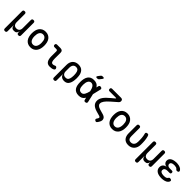

<svg xmlns="http://www.w3.org/2000/svg" viewBox="509 -2793 4982 4982"><g transform="rotate(45 3000.0 -302.5)"><path d="M139 180Q112 180 99.5 167.5Q87 155 87 128V-498Q87 -525 99.5 -537.5Q112 -550 139 -550Q165 -550 177.5 -537.5Q190 -525 190 -498V-202Q190 -144 218 -112Q246 -80 299 -80Q352 -80 381.5 -112Q411 -144 411 -202V-498Q411 -525 423.5 -537.5Q436 -550 463 -550Q489 -550 501.5 -537.5Q514 -525 514 -498V-41Q514 -15 501.5 -2.5Q489 10 463 10Q438 10 425 -2.5Q412 -15 412 -41V-95L410 -85Q402 -40 376.5 -15Q351 10 298 10Q246 10 222.5 -15Q199 -40 193 -85Q191 -95 190.5 -95Q190 -95 190 -85V128Q190 155 177.5 167.5Q165 180 139 180Z M900 10Q841 10 798 -12Q755 -34 726.5 -72Q698 -110 684.5 -162.5Q671 -215 671 -276Q671 -337 684 -388.5Q697 -440 726 -478Q755 -516 798 -538Q841 -560 900 -560Q960 -560 1003 -538Q1046 -516 1074.5 -478.5Q1103 -441 1116 -389Q1129 -337 1129 -276Q1129 -215 1115.5 -162.5Q1102 -110 1073.5 -72Q1045 -34 1002 -12Q959 10 900 10ZM900 -88Q933 -88 956.5 -102Q980 -116 995.5 -141Q1011 -166 1018.5 -200.5Q1026 -235 1026 -276Q1026 -317 1019 -351Q1012 -385 996.5 -409.5Q981 -434 957 -448Q933 -462 900 -462Q867 -462 843 -448Q819 -434 803.5 -409Q788 -384 781 -350Q774 -316 774 -275Q774 -234 781.5 -200Q789 -166 804.5 -141Q820 -116 843.5 -102Q867 -88 900 -88Z M1556 -234Q1556 -161 1571.5 -125.5Q1587 -90 1626 -90Q1642 -90 1657.5 -93.5Q1673 -97 1688 -106Q1711 -118 1727.5 -111.5Q1744 -105 1756 -84Q1769 -62 1763.5 -44.5Q1758 -27 1738 -16Q1711 -1 1679 4.5Q1647 10 1609 10Q1571 10 1541.5 -3Q1512 -16 1492.5 -43.5Q1473 -71 1462.5 -113.5Q1452 -156 1452 -215L1453 -392Q1453 -414 1442 -425Q1431 -436 1409 -436H1345Q1322 -436 1310 -448Q1298 -460 1298 -483Q1298 -506 1310 -518Q1322 -530 1345 -530H1468Q1513 -530 1535 -508Q1557 -486 1557 -441Z M1939 180Q1913 180 1900.5 167.5Q1888 155 1888 128V-334Q1888 -385 1903 -427Q1918 -469 1946 -498.5Q1974 -528 2014 -544Q2054 -560 2103 -560Q2202 -560 2254.5 -504.5Q2307 -449 2317 -354Q2322 -315 2322 -275.5Q2322 -236 2317 -197Q2307 -102 2264 -46Q2221 10 2138 10Q2076 10 2037.5 -20.5Q1999 -51 1991 -105V128Q1991 155 1978.5 167.5Q1966 180 1939 180ZM2102 -80Q2156 -80 2181 -111.5Q2206 -143 2213 -202Q2218 -239 2218 -275.5Q2218 -312 2213 -348Q2206 -407 2181 -438.5Q2156 -470 2102 -470Q2076 -470 2055 -460.5Q2034 -451 2020 -432.5Q2006 -414 1998.5 -388Q1991 -362 1991 -328V-202Q1991 -144 2020 -112Q2049 -80 2102 -80Z M2757 -673Q2745 -658 2730.5 -651.5Q2716 -645 2698 -645Q2661 -645 2654 -658.5Q2647 -672 2669 -702L2710 -755Q2722 -772 2737 -778.5Q2752 -785 2772 -785Q2810 -785 2817 -770.5Q2824 -756 2800 -727ZM2963 -53Q2969 -27 2960 -12.5Q2951 2 2925 7.5Q2899 13 2884 4Q2869 -5 2864 -31L2850 -91Q2842 -77 2834 -66Q2809 -30 2770 -10Q2731 10 2670 10Q2609 10 2567.5 -10Q2526 -30 2500.5 -66.5Q2475 -103 2464 -154.5Q2453 -206 2453 -270Q2453 -334 2464.5 -387Q2476 -440 2501.5 -478.5Q2527 -517 2568.5 -538.5Q2610 -560 2670 -560Q2731 -560 2770 -542Q2809 -524 2834 -491Q2843 -479 2851 -466L2863 -519Q2869 -545 2884 -554Q2899 -563 2925 -557.5Q2951 -552 2960 -537.5Q2969 -523 2963 -497L2911 -280ZM2806 -283Q2797 -323 2785.5 -355.5Q2774 -388 2758 -411Q2742 -434 2720.5 -447Q2699 -460 2670 -460Q2641 -460 2620 -445.5Q2599 -431 2585 -406Q2571 -381 2564 -346Q2557 -311 2557 -270Q2557 -229 2562.5 -196Q2568 -163 2581 -139.5Q2594 -116 2616 -103Q2638 -90 2670 -90Q2699 -90 2720.5 -104.5Q2742 -119 2757.5 -144.5Q2773 -170 2784.5 -204.5Q2796 -239 2806 -279Z M3533 -609 3372 -468Q3287 -394 3248 -339.5Q3209 -285 3209 -238Q3209 -200 3239 -173Q3269 -146 3332 -128L3461 -91Q3511 -77 3536.5 -47.5Q3562 -18 3562 21Q3562 42 3554.5 65Q3547 88 3531 111L3507 148Q3494 167 3477.5 171Q3461 175 3442 163Q3422 151 3418 135Q3414 119 3427 100L3447 69Q3452 61 3454.5 53.5Q3457 46 3457 40Q3457 27 3449 18.5Q3441 10 3425 5L3298 -31Q3198 -60 3150.5 -109Q3103 -158 3103 -234Q3103 -305 3152 -376.5Q3201 -448 3308 -535L3397 -609Q3413 -623 3411 -629.5Q3409 -636 3388 -636H3165Q3142 -636 3130 -648Q3118 -660 3118 -683Q3118 -706 3130 -718Q3142 -730 3165 -730H3491Q3525 -730 3541 -713.5Q3557 -697 3557 -664Q3557 -647 3551 -633.5Q3545 -620 3533 -609Z M3900 10Q3841 10 3798 -12Q3755 -34 3726.5 -72Q3698 -110 3684.5 -162.5Q3671 -215 3671 -276Q3671 -337 3684 -388.5Q3697 -440 3726 -478Q3755 -516 3798 -538Q3841 -560 3900 -560Q3960 -560 4003 -538Q4046 -516 4074.5 -478.5Q4103 -441 4116 -389Q4129 -337 4129 -276Q4129 -215 4115.5 -162.5Q4102 -110 4073.5 -72Q4045 -34 4002 -12Q3959 10 3900 10ZM3900 -88Q3933 -88 3956.5 -102Q3980 -116 3995.5 -141Q4011 -166 4018.5 -200.5Q4026 -235 4026 -276Q4026 -317 4019 -351Q4012 -385 3996.5 -409.5Q3981 -434 3957 -448Q3933 -462 3900 -462Q3867 -462 3843 -448Q3819 -434 3803.5 -409Q3788 -384 3781 -350Q3774 -316 3774 -275Q3774 -234 3781.5 -200Q3789 -166 3804.5 -141Q3820 -116 3843.5 -102Q3867 -88 3900 -88Z M4283 -508Q4283 -535 4296 -547.5Q4309 -560 4335 -560Q4361 -560 4374 -547.5Q4387 -535 4387 -508V-213Q4387 -185 4392 -162.5Q4397 -140 4409 -123.5Q4421 -107 4441 -98Q4461 -89 4490 -89Q4523 -89 4546.5 -101.5Q4570 -114 4584.5 -134Q4599 -154 4606 -180Q4613 -206 4613 -233Q4613 -271 4612.5 -305Q4612 -339 4609.5 -372Q4607 -405 4601.5 -438Q4596 -471 4586 -508Q4585 -512 4584.5 -515Q4584 -518 4584 -521Q4584 -543 4601.5 -551.5Q4619 -560 4637 -560Q4664 -560 4673.5 -545.5Q4683 -531 4689 -508Q4699 -472 4704.5 -438.5Q4710 -405 4713 -371.5Q4716 -338 4716.5 -304Q4717 -270 4717 -233Q4717 -182 4702 -138Q4687 -94 4658.5 -61Q4630 -28 4587.5 -9Q4545 10 4490 10Q4438 10 4399.5 -6Q4361 -22 4335.5 -51Q4310 -80 4296.5 -121.5Q4283 -163 4283 -213Z M4939 180Q4912 180 4899.5 167.5Q4887 155 4887 128V-498Q4887 -525 4899.5 -537.5Q4912 -550 4939 -550Q4965 -550 4977.5 -537.5Q4990 -525 4990 -498V-202Q4990 -144 5018 -112Q5046 -80 5099 -80Q5152 -80 5181.5 -112Q5211 -144 5211 -202V-498Q5211 -525 5223.5 -537.5Q5236 -550 5263 -550Q5289 -550 5301.5 -537.5Q5314 -525 5314 -498V-41Q5314 -15 5301.5 -2.5Q5289 10 5263 10Q5238 10 5225 -2.5Q5212 -15 5212 -41V-95L5210 -85Q5202 -40 5176.5 -15Q5151 10 5098 10Q5046 10 5022.5 -15Q4999 -40 4993 -85Q4991 -95 4990.5 -95Q4990 -95 4990 -85V128Q4990 155 4977.5 167.5Q4965 180 4939 180Z M5907 -476Q5915 -463 5915 -450.5Q5915 -438 5908.5 -429.5Q5902 -421 5889 -415.5Q5876 -410 5857 -410Q5851 -410 5845 -412.5Q5839 -415 5833.5 -418.5Q5828 -422 5822 -427.5Q5816 -433 5809 -441Q5799 -454 5778.5 -461Q5758 -468 5731 -470Q5718 -471 5706.5 -471Q5695 -471 5683 -470Q5638 -467 5613 -449.5Q5588 -432 5588 -399Q5588 -366 5613 -346.5Q5638 -327 5682 -327H5759Q5781 -327 5791.5 -316.5Q5802 -306 5802 -284Q5802 -262 5791.5 -251.5Q5781 -241 5759 -241H5679Q5631 -241 5603 -219.5Q5575 -198 5575 -160Q5575 -124 5603 -104.5Q5631 -85 5679 -82Q5693 -81 5707.5 -81Q5722 -81 5736 -82Q5769 -84 5791.5 -93.5Q5814 -103 5825 -122Q5830 -129 5835 -135Q5840 -141 5845 -145Q5850 -149 5856 -151Q5862 -153 5870 -153Q5888 -153 5901.5 -147.5Q5915 -142 5922 -133.5Q5929 -125 5929.5 -113Q5930 -101 5923 -87Q5902 -44 5853.5 -20.5Q5805 3 5736 7Q5722 8 5707.5 8Q5693 8 5679 7Q5630 4 5591.5 -7.5Q5553 -19 5525.5 -40.5Q5498 -62 5483 -91.5Q5468 -121 5468 -159Q5468 -218 5502.5 -255Q5537 -292 5598 -297Q5546 -300 5514 -333.5Q5482 -367 5482 -414Q5482 -448 5496.5 -473.5Q5511 -499 5537 -516.5Q5563 -534 5600 -544Q5637 -554 5683 -557Q5695 -558 5706.5 -558Q5718 -558 5731 -557Q5794 -553 5839.5 -532.5Q5885 -512 5907 -476Z"/></g></svg>

Font: Maple Mono NL Medium
Style: Regular
Weight: 500
Monospace: yes
Designer: subframe7536
Version: Version 7.000